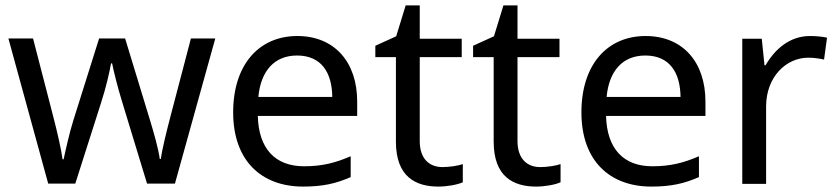

<svg xmlns="http://www.w3.org/2000/svg" viewBox="-20 -679 3089 709"><path d="M431 -303 523 -1H626L775 -537H685L610 -251C594 -190 578 -125 574 -92H570C565 -130 548 -189 534 -235L442 -537H346L251 -235C237 -191 222 -124 215 -91H211C206 -129 191 -193 176 -251L102 -537H11L158 -1H258L354 -302C372 -358 385 -415 390 -445H394C400 -415 414 -358 431 -303Z M1078 -546C936 -546 841 -440 841 -264C841 -85 946 10 1099 10C1172 10 1220 -1 1275 -25V-102C1219 -78 1171 -65 1103 -65C996 -65 935 -130 932 -251H1299V-304C1299 -450 1215 -546 1078 -546ZM1077 -474C1166 -474 1206 -412 1207 -321H934C943 -417 993 -474 1077 -474Z M1614 -62C1565 -62 1530 -93 1530 -158V-468H1685V-536H1530V-659H1478L1443 -545L1366 -510V-468H1442V-156C1442 -26 1515 10 1599 10C1631 10 1670 3 1689 -6V-73C1672 -67 1640 -62 1614 -62Z M1975 -62C1926 -62 1891 -93 1891 -158V-468H2046V-536H1891V-659H1839L1804 -545L1727 -510V-468H1803V-156C1803 -26 1876 10 1960 10C1992 10 2031 3 2050 -6V-73C2033 -67 2001 -62 1975 -62Z M2364 -546C2222 -546 2127 -440 2127 -264C2127 -85 2232 10 2385 10C2458 10 2506 -1 2561 -25V-102C2505 -78 2457 -65 2389 -65C2282 -65 2221 -130 2218 -251H2585V-304C2585 -450 2501 -546 2364 -546ZM2363 -474C2452 -474 2492 -412 2493 -321H2220C2229 -417 2279 -474 2363 -474Z M2971 -546C2896 -546 2841 -497 2807 -438H2803L2793 -536H2721V0H2809V-286C2809 -394 2882 -466 2965 -466C2983 -466 3006 -463 3023 -459L3034 -540C3016 -544 2991 -546 2971 -546Z"/></svg>

Font: Noto Sans Arabic
Style: Regular
Weight: 400
Designer: Monotype Design Team, Nadine Chahine, Nizar Qandah and Khaled Hosny
Foundry: Monotype Imaging Inc.
Version: Version 2.012